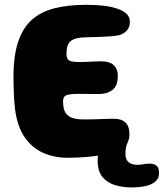

<svg xmlns="http://www.w3.org/2000/svg" viewBox="-20 -648 698 819"><path d="M269.5 25Q210.5 25 163 3.5Q115.5 -18 84.8 -63.2Q54 -108.5 44.5 -180Q42.5 -195.5 41.2 -211.8Q40 -228 39.2 -245.8Q38.5 -263.5 38 -281.8Q37.5 -300 37.5 -320Q37.5 -411 57.8 -470.8Q78 -530.5 117.2 -564.8Q156.5 -599 214.5 -613.2Q272.5 -627.5 347.5 -627.5Q385.5 -627.5 419.5 -623.8Q453.5 -620 479.2 -611.5Q505 -603 519.5 -589.2Q534 -575.5 534 -555.5Q534 -532 521 -517.8Q508 -503.5 488.5 -498Q472.5 -494.5 448.2 -492.8Q424 -491 397.5 -490.2Q371 -489.5 348 -489Q323 -488.5 306.8 -484.5Q290.5 -480.5 281 -472.2Q271.5 -464 267.5 -450.5Q263.5 -437 263.5 -418.5Q263.5 -406.5 267.2 -398.5Q271 -390.5 282.5 -387Q294 -383.5 317 -383.5Q328.5 -383.5 340.5 -383.8Q352.5 -384 364.8 -384.8Q377 -385.5 388.8 -386Q400.5 -386.5 411 -386.5Q447.5 -386.5 465 -370.2Q482.5 -354 482.5 -325Q482.5 -281 459.2 -264Q436 -247 403 -247H378Q365.5 -247 353.5 -247.2Q341.5 -247.5 330.5 -247.5H311Q285.5 -247.5 272 -244.5Q258.5 -241.5 253.8 -234.8Q249 -228 249 -216Q249 -200.5 251.5 -187.8Q254 -175 260 -166Q266 -157 276.2 -150.8Q286.5 -144.5 301.8 -141.5Q317 -138.5 339 -138.5Q362 -138.5 386 -139.2Q410 -140 431 -140.8Q452 -141.5 465.5 -141.5Q499 -141.5 515.5 -125Q532 -108.5 532 -78Q532 -77 532 -76Q532 -75 532 -74.5Q532 -55 523.5 -37.8Q515 -20.5 515 8.5Q515 23 520.5 33.5Q526 44 537.5 49.5Q549 55 567.5 55Q580.5 55 592 52.5Q603.5 50 618.5 50Q637 50 647.8 58.8Q658.5 67.5 658.5 90Q658.5 113 642.2 126.8Q626 140.5 599 146Q572 151.5 540 151.5Q505.5 151.5 472.5 142.2Q439.5 133 418 108Q396.5 83 396.5 36Q396.5 26.5 398 16Q378 19 357 21Q311 25 269.5 25Z"/></svg>

Font: Gluten Thin
Style: Bold
Weight: 700
Version: Version 1.300